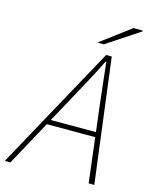

<svg xmlns="http://www.w3.org/2000/svg" viewBox="-165 -908 768 986"><g transform="rotate(15 219.0 -415.0)"><path d="M-42 0 320 -660H350L434 0H404L356 -396Q350 -452 343 -509Q336 -566 330 -626H326Q296 -565 266 -510Q236 -455 204 -396L-12 0ZM104 -238 112 -264H392L386 -238ZM260 -710 420 -830H468L470 -826L294 -710Z"/></g></svg>

Font: Source Sans 3
Style: Italic
Weight: 200
Italic angle: -11°
Designer: Paul D. Hunt
Foundry: Adobe
Version: Version 3.046;hotconv 1.0.118;makeotfexe 2.5.65603